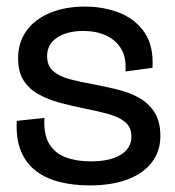

<svg xmlns="http://www.w3.org/2000/svg" viewBox="-20 -550 530 583"><path d="M252 13Q203 13 161 2.5Q119 -8 89 -31Q59 -54 43.5 -91.5Q28 -129 31 -183L115 -192Q112 -143 129 -114Q146 -85 179 -72.5Q212 -60 255 -60Q314 -60 346.5 -80Q379 -100 379 -135Q379 -163 361 -178.5Q343 -194 311.5 -203Q280 -212 239 -220Q199 -228 162 -238Q125 -248 96.5 -264Q68 -280 51.5 -306Q35 -332 35 -373Q35 -421 60 -456Q85 -491 131 -510.5Q177 -530 238 -530Q295 -530 343 -511Q391 -492 419 -451Q447 -410 443 -344L361 -333Q364 -376 347.5 -402.5Q331 -429 301.5 -442.5Q272 -456 233 -456Q183 -456 153 -435.5Q123 -415 123 -380Q123 -350 141.5 -334Q160 -318 192 -309.5Q224 -301 264 -294Q300 -287 335.5 -278.5Q371 -270 400.5 -254Q430 -238 448.5 -210Q467 -182 467 -137Q467 -91 441 -57Q415 -23 367 -5Q319 13 252 13Z"/></svg>

Font: Bricolage Grotesque 96pt
Style: Regular
Weight: 400
Version: Version 1.001;gftools[0.9.33.dev8+g029e19f]